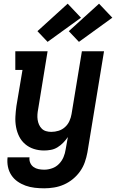

<svg xmlns="http://www.w3.org/2000/svg" viewBox="-20 -808 640 1041"><path d="M220 213Q194 213 168 210Q142 207 118.5 198.5Q95 190 75 176Q55 162 41.5 141.5Q28 121 23 96Q18 71 21 45H140Q138 61 144 75Q150 89 162 97.5Q174 106 189 109Q204 112 220 112Q241 112 262.5 104.5Q284 97 300 80.5Q316 64 324.5 43.5Q333 23 336 2L348 -65Q337 -49 323 -34.5Q309 -20 292 -9.5Q275 1 256 4.5Q237 8 219 8Q190 8 163.5 -0.5Q137 -9 116.5 -26.5Q96 -44 84 -68Q72 -92 67 -119.5Q62 -147 63.5 -175.5Q65 -204 69 -233L102 -429H63V-530H238L187 -217Q184 -202 183 -187.5Q182 -173 184 -159Q186 -145 191.5 -132.5Q197 -120 206.5 -110.5Q216 -101 229.5 -97Q243 -93 258 -93Q278 -93 297.5 -99Q317 -105 332.5 -119Q348 -133 356.5 -152Q365 -171 368 -190L424 -530H544L454 18Q449 45 440 71Q431 97 414.5 120.5Q398 144 375.5 162.5Q353 181 327 192.5Q301 204 273.5 208.5Q246 213 220 213ZM408 -581 353 -639 517 -788 589 -712ZM238 -581 183 -639 347 -788 419 -712Z"/></svg>

Font: Iosevka Slab Extended
Style: Bold Italic
Weight: 700
Width: 7
Italic angle: -9°
Monospace: yes
Designer: Belleve Invis
Foundry: Belleve Invis
Version: Version 11.1.0; ttfautohint (v1.8.3)